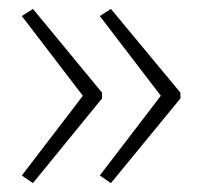

<svg xmlns="http://www.w3.org/2000/svg" viewBox="-20 -585 453 431"><path d="M385 -364 229 -174 204 -191 341 -370 204 -549 229 -565 385 -377ZM209 -364 54 -174 29 -191 166 -370 29 -549 54 -565 209 -377Z"/></svg>

Font: Noto Sans Telugu UI ExtraLight
Style: Regular
Weight: 200
Designer: Jelle Bosma - Monotype Design Team
Foundry: Monotype Imaging Inc.
Version: Version 2.005; ttfautohint (v1.8.4.7-5d5b)